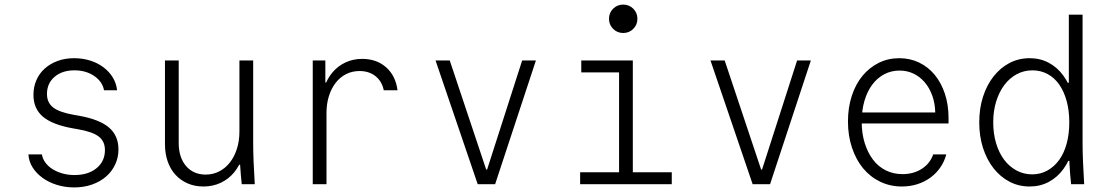

<svg xmlns="http://www.w3.org/2000/svg" viewBox="-20 -804 4840 838"><path d="M104 -130Q106 -99 122.5 -73Q139 -47 166 -27.5Q193 -8 228.5 3Q264 14 304 14Q346 14 381.5 1.5Q417 -11 442.5 -33Q468 -55 482.5 -85.5Q497 -116 497 -152Q497 -212 455.5 -247.5Q414 -283 324 -299L301 -303Q239 -314 212 -335Q185 -356 185 -394Q185 -440 218 -468.5Q251 -497 305 -497Q355 -497 391 -472.5Q427 -448 434 -410H491Q488 -440 472.5 -465.5Q457 -491 432 -510Q407 -529 374 -539.5Q341 -550 303 -550Q264 -550 231.5 -538Q199 -526 175.5 -505Q152 -484 139 -454.5Q126 -425 126 -390Q126 -330 167 -295Q208 -260 297 -244L320 -240Q384 -229 411 -208Q438 -187 438 -149Q438 -100 401.5 -70Q365 -40 305 -40Q277 -40 252.5 -47Q228 -54 209 -66Q190 -78 178 -94.5Q166 -111 163 -130Z M1085 -180V-540H1025V-230Q1025 -189 1014 -154.5Q1003 -120 983.5 -95Q964 -70 937 -56Q910 -42 878 -42Q824 -42 792 -79.5Q760 -117 760 -180V-540H700V-175Q700 -133 712 -99Q724 -65 746 -41Q768 -17 799 -3.5Q830 10 868 10Q909 10 943 -6Q977 -22 1001 -50.5Q1025 -79 1038.5 -120Q1052 -161 1052 -210L998 -85H1028Q1029 -64 1031 -43Q1033 -22 1035 0H1092Q1089 -48 1087 -95Q1085 -142 1085 -180Z M1405 0V-310Q1405 -351 1415.5 -384.5Q1426 -418 1445 -442.5Q1464 -467 1490.5 -480.5Q1517 -494 1549 -494Q1591 -494 1619 -471.5Q1647 -449 1655 -410H1715Q1707 -473 1665.5 -510Q1624 -547 1561 -547Q1521 -547 1488 -531.5Q1455 -516 1431.5 -488.5Q1408 -461 1395 -422Q1382 -383 1382 -336L1408 -444H1400V-540H1345V0Z M2065 0H2141L2319 -540H2259L2106 -64H2102L1943 -540H1881Z M2512 0H2912V-52H2742V-540H2517V-488H2682V-52H2512ZM2638 -722Q2638 -696 2656 -678Q2674 -660 2700 -660Q2726 -660 2744 -678Q2762 -696 2762 -722Q2762 -748 2744 -766Q2726 -784 2700 -784Q2674 -784 2656 -766Q2638 -748 2638 -722Z M3265 0H3341L3519 -540H3459L3306 -64H3302L3143 -540H3081Z M3722 -265H4120V-289Q4120 -347 4104 -395Q4088 -443 4059.5 -477.5Q4031 -512 3991.5 -531Q3952 -550 3905 -550Q3856 -550 3815 -529.5Q3774 -509 3744 -472.5Q3714 -436 3697.5 -385Q3681 -334 3681 -274Q3681 -212 3698.5 -159.5Q3716 -107 3747 -69.5Q3778 -32 3821.5 -11Q3865 10 3916 10Q3952 10 3983.5 0Q4015 -10 4040.5 -28.5Q4066 -47 4084 -73Q4102 -99 4110 -130H4053Q4039 -90 4003 -67Q3967 -44 3919 -44Q3879 -44 3846 -60.5Q3813 -77 3790 -107.5Q3767 -138 3754 -180Q3741 -222 3741 -273Q3741 -323 3753 -364Q3765 -405 3787 -434.5Q3809 -464 3839.5 -480Q3870 -496 3906 -496Q3939 -496 3966.5 -483Q3994 -470 4015 -446Q4036 -422 4048.5 -388Q4061 -354 4062 -313H3722Z M4474 10Q4520 10 4557.5 -10Q4595 -30 4621.5 -66.5Q4648 -103 4662.5 -154.5Q4677 -206 4677 -270Q4677 -334 4662.5 -385.5Q4648 -437 4621.5 -473.5Q4595 -510 4557.5 -530Q4520 -550 4474 -550Q4426 -550 4386 -529Q4346 -508 4316.5 -470.5Q4287 -433 4270.5 -382Q4254 -331 4254 -270Q4254 -209 4270.5 -158Q4287 -107 4316.5 -69.5Q4346 -32 4386 -11Q4426 10 4474 10ZM4485 -43Q4448 -43 4416.5 -60Q4385 -77 4362.5 -107Q4340 -137 4327.5 -179Q4315 -221 4315 -270Q4315 -320 4328 -361.5Q4341 -403 4363.5 -433Q4386 -463 4417.5 -480Q4449 -497 4486 -497Q4522 -497 4552 -481Q4582 -465 4603 -435Q4624 -405 4635.5 -363Q4647 -321 4647 -270Q4647 -219 4635.5 -177Q4624 -135 4602.5 -105.5Q4581 -76 4551 -59.5Q4521 -43 4485 -43ZM4655 0H4712Q4709 -48 4707 -95Q4705 -142 4705 -180V-740H4645V-443H4637L4662 -250L4646 -170Q4646 -128 4648 -86Q4650 -44 4655 0ZM4633 -102H4643H4647H4657L4645 -114Z"/></svg>

Font: CommitMonoV142 ExtLt
Style: Regular
Weight: 200
Monospace: yes
Designer: Eigil Nikolajsen
Foundry: Eigil Nikolajsen
Version: Version 1.142